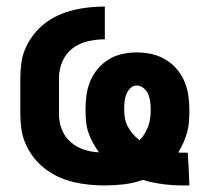

<svg xmlns="http://www.w3.org/2000/svg" viewBox="-20 -558 640 586"><path d="M539 8Q508 8 477 4Q446 0 416 -9Q388 1 358.5 4.5Q329 8 299 8Q275 8 251 5.5Q227 3 204 -2.5Q181 -8 159 -18Q137 -28 118 -42.5Q99 -57 84 -76Q69 -95 59 -117Q49 -139 45.5 -162.5Q42 -186 42 -210V-320Q42 -344 45.5 -368Q49 -392 59 -413.5Q69 -435 84 -454Q99 -473 118 -487.5Q137 -502 159.5 -512Q182 -522 205 -527.5Q228 -533 252 -535.5Q276 -538 300 -538V-438Q274 -438 248 -432Q222 -426 201.5 -410.5Q181 -395 170.5 -370.5Q160 -346 160 -320V-210Q160 -186 168.5 -163.5Q177 -141 195 -125Q213 -109 236 -101.5Q259 -94 282 -93Q272 -107 263.5 -122.5Q255 -138 249.5 -154.5Q244 -171 242.5 -188.5Q241 -206 241 -224Q241 -246 244 -268Q247 -290 255.5 -310.5Q264 -331 278.5 -348Q293 -365 311.5 -376.5Q330 -388 352 -393Q374 -398 396 -398Q419 -398 441 -393.5Q463 -389 483 -377.5Q503 -366 518 -349Q533 -332 542 -311.5Q551 -291 554.5 -268.5Q558 -246 558 -224Q558 -207 557 -189.5Q556 -172 551.5 -155.5Q547 -139 540 -123Q533 -107 524 -93Q528 -92 532.5 -92Q537 -92 541 -92Q544 -92 547 -92Q550 -92 553 -92L556 -42L558 8Q553 8 548.5 8Q544 8 539 8ZM406 -130Q415 -139 421.5 -150Q428 -161 432.5 -173Q437 -185 438.5 -198Q440 -211 440 -224Q440 -236 438.5 -247.5Q437 -259 432.5 -270Q428 -281 418.5 -289Q409 -297 397 -297Q386 -297 377.5 -288.5Q369 -280 365 -269Q361 -258 360 -246.5Q359 -235 359 -224Q359 -210 361.5 -196.5Q364 -183 370.5 -171Q377 -159 386 -148.5Q395 -138 406 -130Z"/></svg>

Font: Iosevka Curly Slab Extended
Style: Bold
Weight: 700
Width: 7
Monospace: yes
Designer: Belleve Invis
Foundry: Belleve Invis
Version: Version 11.1.0; ttfautohint (v1.8.3)